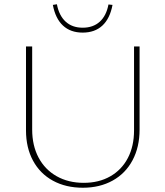

<svg xmlns="http://www.w3.org/2000/svg" viewBox="-20 -876 776 901"><path d="M102 -264V-658H131V-268Q131 -193 161 -136.5Q191 -80 246 -49Q301 -18 373 -18Q444 -18 497.5 -48.5Q551 -79 580 -134.5Q609 -190 609 -264V-658H635V-268Q635 -186 602 -124Q569 -62 508.5 -28.5Q448 5 369 5Q289 5 228.5 -28Q168 -61 135 -122Q102 -183 102 -264ZM228 -853 247 -856Q257 -803 288 -774.5Q319 -746 368 -746Q417 -746 448 -774Q479 -802 489 -855L508 -853Q496 -789 460.5 -756Q425 -723 368 -723Q311 -723 275.5 -756Q240 -789 228 -853Z"/></svg>

Font: Ysabeau Extralight
Style: Regular
Weight: 200
Designer: Christian Thalmann (Catharsis Fonts)
Version: Version 0.003